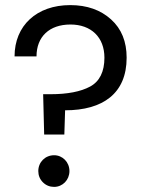

<svg xmlns="http://www.w3.org/2000/svg" viewBox="-20 -726 564 752"><path d="M123 -505C123 -582 173 -630 256 -630C337 -630 389 -580 389 -500C389 -445 370 -407 333 -387C296 -367 244 -357 178 -357H149L153 -199H232L235 -294C383 -294 476 -360 476 -500C476 -563 456 -613 415 -650C374 -687 321 -706 255 -706C124 -706 37 -626 37 -505ZM148 -12C160 0 175 6 192 6C225 6 252 -21 252 -56C252 -91 225 -118 192 -118C157 -118 130 -91 130 -56C130 -39 136 -24 148 -12Z"/></svg>

Font: Poppins
Style: Regular
Weight: 400
Designer: Ninad Kale (Devanagari), Jonny Pinhorn (Latin)
Foundry: Indian Type Foundry
Version: 4.004